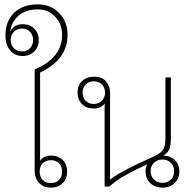

<svg xmlns="http://www.w3.org/2000/svg" viewBox="-20 -856 896 881"><path d="M214 5Q180 5 159.5 -16.5Q139 -38 139 -73V-537Q265 -591 265 -695Q265 -746 233 -779.5Q201 -813 153 -813Q101 -813 67.5 -786Q34 -759 26 -709Q43 -745 84 -745Q117 -745 137.5 -724.5Q158 -704 158 -672Q158 -641 137.5 -620Q117 -599 84 -599Q48 -599 26.5 -625Q5 -651 5 -693Q5 -759 45 -797.5Q85 -836 153 -836Q212 -836 251 -796.5Q290 -757 290 -696Q290 -583 164 -523V-185Q164 -175 164 -154.5Q164 -134 163 -118Q180 -142 215 -142Q247 -142 267.5 -122Q288 -102 288 -69Q288 -36 267.5 -15.5Q247 5 214 5ZM81 -620Q104 -620 118 -635Q132 -650 132 -672Q132 -695 118 -710Q104 -725 81 -725Q58 -725 43.5 -710Q29 -695 29 -672Q29 -650 43.5 -635Q58 -620 81 -620ZM214 -16Q237 -16 251 -30.5Q265 -45 265 -69Q265 -92 251 -106.5Q237 -121 214 -121Q190 -121 176 -106.5Q162 -92 162 -69Q162 -45 176 -30.5Q190 -16 214 -16Z M460 0V-347Q460 -356 460 -364.5Q460 -373 461 -382Q454 -371 441.5 -364.5Q429 -358 410 -358Q377 -358 356.5 -378Q336 -398 336 -431Q336 -464 356.5 -484Q377 -504 411 -504Q449 -504 467 -482Q485 -460 485 -431V-33H488Q498 -43 524.5 -58.5Q551 -74 587 -92Q623 -110 662 -127Q695 -141 711.5 -152.5Q728 -164 733.5 -179.5Q739 -195 739 -221V-501H764V-221Q764 -187 756.5 -170Q749 -153 729 -142Q761 -142 782 -122Q803 -102 803 -70Q803 -37 781.5 -16Q760 5 725 5Q691 5 669.5 -16Q648 -37 648 -70Q648 -88 655 -102Q594 -74 552 -50Q510 -26 482 0ZM410 -379Q433 -379 447.5 -394Q462 -409 462 -431Q462 -454 447.5 -468.5Q433 -483 410 -483Q388 -483 373.5 -468.5Q359 -454 359 -431Q359 -408 373.5 -393.5Q388 -379 410 -379ZM725 -17Q749 -17 764 -32Q779 -47 779 -71Q779 -94 764 -109Q749 -124 725 -124Q702 -124 686.5 -109Q671 -94 671 -71Q671 -47 686.5 -32Q702 -17 725 -17Z"/></svg>

Font: Noto Sans Thai Looped UI Thin
Style: Regular
Weight: 100
Designer: Cadson Demak Team
Foundry: Cadson Demak Co., Ltd.
Version: Version 1.000; ttfautohint (v1.8.4.7-5d5b)